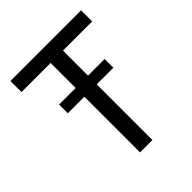

<svg xmlns="http://www.w3.org/2000/svg" viewBox="-222 -969 1114 1114"><g transform="rotate(-45 335.0 -412.5)"><path d="M284 0V-734H45V-825H625V-734H385.5V0ZM148 -457V-528.5H522V-457Z"/></g></svg>

Font: Spartan Thin Medium
Style: Regular
Weight: 500
Version: Version 1.004